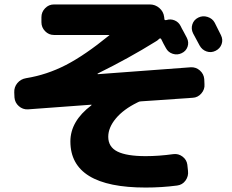

<svg xmlns="http://www.w3.org/2000/svg" viewBox="-20 -785 1040 862"><path d="M597 -325Q534 -294 500 -253Q466 -212 466 -171Q466 -125 507.5 -104.5Q549 -84 634 -84Q693 -84 758 -93Q781 -96 799.5 -82Q818 -68 821 -46L824 -18Q827 6 813 25.5Q799 45 775 48Q706 57 634 57Q296 57 296 -150Q296 -241 390 -312Q391 -313 391 -314Q391 -315 390 -315L105 -294Q82 -293 64.5 -308.5Q47 -324 45 -347L44 -370Q43 -394 58 -412Q73 -430 97 -434Q190 -449 275.5 -493Q361 -537 470 -626Q471 -626 471 -627Q471 -628 470 -628H222Q199 -628 182.5 -645Q166 -662 166 -685V-708Q166 -731 182.5 -748Q199 -765 222 -765H653Q677 -765 695.5 -749Q714 -733 717 -709L718 -700Q718 -693 727 -695Q746 -701 764 -693.5Q782 -686 791 -668Q795 -659 805 -641.5Q815 -624 819 -615Q829 -595 822 -575Q815 -555 795 -546Q776 -537 755.5 -543.5Q735 -550 725 -569Q721 -576 714 -589Q707 -602 704 -609Q700 -616 694 -610Q686 -602 678 -598Q559 -524 419 -455Q418 -455 418 -453Q418 -452 420 -452L837 -483Q860 -484 877.5 -468.5Q895 -453 897 -430L898 -407Q900 -384 884 -365.5Q868 -347 845 -346L613 -330Q605 -330 597 -325ZM944 -683Q949 -673 958.5 -654Q968 -635 972 -627Q982 -607 975 -587Q968 -567 948 -557Q928 -547 907.5 -554Q887 -561 876 -581Q867 -599 847 -635Q837 -655 843.5 -675.5Q850 -696 870 -706Q890 -716 912 -709Q934 -702 944 -683Z"/></svg>

Font: Rounded Mplus 1c ExtraBold
Style: Regular
Weight: 800
Version: Version 1.059.20150529